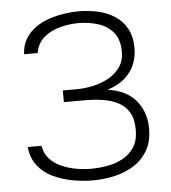

<svg xmlns="http://www.w3.org/2000/svg" viewBox="-52 -762 727 818"><g transform="rotate(-5 311.5 -353.5)"><path d="M312 8Q269 8 224 -0.5Q179 -9 141 -27.5Q103 -46 78 -78Q53 -110 48 -158H107Q112 -125 132.5 -102.5Q153 -80 182 -67Q211 -54 244 -48Q277 -42 308 -42Q342 -42 377.5 -48Q413 -54 444 -70.5Q475 -87 494 -116Q513 -145 513 -191Q513 -238 496 -266Q479 -294 450 -309Q421 -324 384.5 -329.5Q348 -335 309 -335H218V-385H278Q312 -385 348.5 -393Q385 -401 415 -418Q445 -435 464 -462Q483 -489 483 -527Q483 -580 458 -610Q433 -640 393 -652.5Q353 -665 310 -665Q270 -665 230 -654.5Q190 -644 161 -619Q132 -594 125 -553H67Q69 -592 86.5 -620Q104 -648 131 -666.5Q158 -685 190.5 -695.5Q223 -706 255 -710.5Q287 -715 314 -715Q357 -715 397 -706Q437 -697 469 -676Q501 -655 519.5 -621Q538 -587 538 -537Q538 -504 526 -472Q514 -440 485.5 -413.5Q457 -387 408 -371Q489 -360 529.5 -310.5Q570 -261 570 -192Q570 -136 548 -98Q526 -60 489 -36.5Q452 -13 406 -2.5Q360 8 312 8Z"/></g></svg>

Font: Onest ExtraLight
Style: Regular
Weight: 250
Designer: Dmitri Voloshin, Andrey Kudryavtsev
Foundry: Dmitri Voloshin, Andrey Kudryavtsev
Version: Version 1.000;gftools[0.9.33]